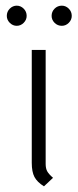

<svg xmlns="http://www.w3.org/2000/svg" viewBox="-20 -646 276 677"><path d="M92 -72V-470H141V-68Q141 -52 146.5 -42Q152 -32 167 -19L135 11Q111 -4 101.5 -22Q92 -40 92 -72ZM4 -590Q4 -605 14.5 -615.5Q25 -626 39 -626Q53 -626 63.5 -615.5Q74 -605 74 -590Q74 -576 63.5 -565.5Q53 -555 39 -555Q25 -555 14.5 -565.5Q4 -576 4 -590ZM162 -590Q162 -605 172.5 -615.5Q183 -626 198 -626Q212 -626 222.5 -615.5Q233 -605 233 -590Q233 -576 222.5 -565.5Q212 -555 198 -555Q183 -555 172.5 -565.5Q162 -576 162 -590Z"/></svg>

Font: KoHo Light
Style: Regular
Weight: 300
Version: Version 1.000; ttfautohint (v1.6)